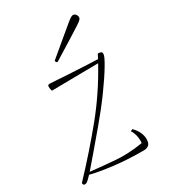

<svg xmlns="http://www.w3.org/2000/svg" viewBox="-168 -752 758 851"><g transform="rotate(-30 210.5 -326.5)"><path d="M14 12Q4 12 4 0Q104 -106 185.5 -206Q267 -306 332 -424L94 -421Q90 -430 90 -444Q90 -453 101 -453Q107 -453 133 -451Q159 -449 195.5 -447Q232 -445 270.5 -443Q309 -441 341 -440Q346 -451 352 -462Q363 -462 368 -459.5Q373 -457 373 -447Q373 -436 348.5 -395Q324 -354 283 -297.5Q242 -241 192 -182Q141 -121 109 -84Q77 -47 59 -26Q121 -19 185 -14Q249 -9 322 -21Q323 -26 323 -32Q323 -49 319 -63.5Q315 -78 307 -91L318 -95Q335 -77 342.5 -60Q350 -43 350 -27Q350 -5 340.5 3.5Q331 12 314 12Q231 12 161.5 3.5Q92 -5 50 -16Q32 3 25.5 7.5Q19 12 14 12ZM180 -519Q171 -519 171 -530Q230 -579 262.5 -606.5Q295 -634 310.5 -646.5Q326 -659 332 -662Q338 -665 342 -665Q350 -665 355.5 -658Q361 -651 361 -643Q361 -638 357 -633Q353 -628 336.5 -617Q320 -606 283 -583Q246 -560 180 -519Z"/></g></svg>

Font: Petrona Thin
Style: Italic
Weight: 100
Italic angle: -9°
Designer: Ringo R. Seeber
Foundry: Ringo R. Seeber
Version: Version 2.001; ttfautohint (v1.8.3)